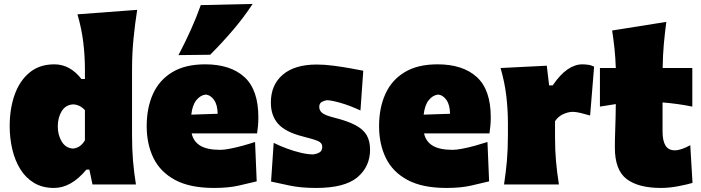

<svg xmlns="http://www.w3.org/2000/svg" viewBox="-20 -929 3531 967"><path d="M252 17.6Q193.8 17.6 151.6 -7.8Q109.4 -33.2 82.3 -76.9Q55.2 -120.6 42 -176.8Q28.8 -232.9 28.8 -293.9Q28.8 -381.3 53.7 -451.7Q78.6 -522 128.7 -563.5Q178.7 -605 253.9 -605Q332.5 -605 390.1 -531.2H407.7V-577.6Q407.7 -647.5 399.4 -716.1Q391.1 -784.7 370.1 -856.9L670.9 -879.4Q660.2 -811.5 652.6 -736.1Q645 -660.6 645 -577.6V-250.5Q645 -177.2 649.9 -119.1Q654.8 -61 664.6 0H445.8L430.2 -74.7H415Q338.4 17.6 252 17.6ZM348.1 -180.7Q368.7 -183.1 383.3 -194.1Q397.9 -205.1 407.7 -222.7V-374Q382.8 -401.9 348.1 -403.3Q310.1 -400.9 290.5 -368.7Q271 -336.4 271 -291.5Q271 -249.5 290.8 -216.3Q310.5 -183.1 348.1 -180.7Z M1058.1 17.6Q937.5 17.6 862.8 -22.2Q788.1 -62 753.4 -132.3Q718.8 -202.6 718.8 -293.9Q718.8 -385.3 750.2 -455.3Q781.7 -525.4 847.2 -565.2Q912.6 -605 1013.2 -605Q1140.6 -605 1210.9 -541Q1281.2 -477.1 1281.2 -338.4Q1281.2 -313.5 1279.3 -294.7Q1277.3 -275.9 1274.9 -257.3H945.3Q954.1 -216.3 988.8 -195.3Q1023.4 -174.3 1089.4 -174.3Q1108.4 -174.3 1138.7 -180.2Q1168.9 -186 1202.6 -195.3Q1236.3 -204.6 1264.6 -213.9L1272.9 -15.6Q1234.9 -6.3 1182.9 5.6Q1130.9 17.6 1058.1 17.6ZM1076.2 -356Q1075.7 -400.4 1058.1 -425.5Q1040.5 -450.7 1015.6 -452.6Q989.3 -449.7 969 -424.6Q948.7 -399.4 943.4 -351.6ZM878.9 -651.4Q912.1 -714.8 940.4 -777.3Q968.8 -839.8 991.2 -903.3L1252.4 -909.2Q1209 -842.8 1154.3 -778.6Q1099.6 -714.4 1038.6 -653.3Z M1572.8 17.6Q1494.6 17.6 1438.2 5.4Q1381.8 -6.8 1345.2 -14.6L1358.4 -209.5Q1389.6 -193.8 1425.5 -180.7Q1461.4 -167.5 1495.8 -159.4Q1530.3 -151.4 1556.2 -151.4Q1575.2 -153.3 1589.1 -161.4Q1603 -169.4 1603 -189.5Q1603 -209.5 1581.3 -218.8Q1559.6 -228 1503.4 -242.2Q1417.5 -264.2 1380.9 -305.2Q1344.2 -346.2 1344.2 -412.6Q1344.2 -501.5 1404.1 -552.7Q1463.9 -604 1575.2 -604Q1614.3 -604 1659.2 -598.1Q1704.1 -592.3 1744.4 -585Q1784.7 -577.6 1809.6 -572.8L1795.4 -372.6Q1740.7 -397.9 1694.3 -411.1Q1647.9 -424.3 1626 -424.3Q1612.8 -422.4 1600.3 -415.3Q1587.9 -408.2 1587.9 -390.6Q1587.9 -372.6 1602.5 -360.4Q1617.2 -348.1 1661.6 -336.9Q1730 -319.8 1769.8 -298.8Q1809.6 -277.8 1826.7 -248.3Q1843.8 -218.8 1843.8 -175.3Q1843.8 -89.4 1779.8 -35.9Q1715.8 17.6 1572.8 17.6Z M2228.5 17.6Q2107.9 17.6 2033.2 -22.2Q1958.5 -62 1923.8 -132.3Q1889.2 -202.6 1889.2 -293.9Q1889.2 -385.3 1920.7 -455.3Q1952.1 -525.4 2017.6 -565.2Q2083 -605 2183.6 -605Q2311 -605 2381.3 -541Q2451.7 -477.1 2451.7 -338.4Q2451.7 -313.5 2449.7 -294.7Q2447.8 -275.9 2445.3 -257.3H2115.7Q2124.5 -216.3 2159.2 -195.3Q2193.8 -174.3 2259.8 -174.3Q2278.8 -174.3 2309.1 -180.2Q2339.4 -186 2373 -195.3Q2406.7 -204.6 2435.1 -213.9L2443.4 -15.6Q2405.3 -6.3 2353.3 5.6Q2301.3 17.6 2228.5 17.6ZM2246.6 -356Q2246.1 -400.4 2228.5 -425.5Q2210.9 -450.7 2186 -452.6Q2159.7 -449.7 2139.4 -424.6Q2119.1 -399.4 2113.8 -351.6Z M2518.6 0Q2527.8 -61 2533 -119.1Q2538.1 -177.2 2538.1 -250.5V-308.6Q2538.1 -377 2530 -445.6Q2522 -514.2 2501 -586.4L2733.9 -598.1L2745.6 -499H2763.7Q2800.8 -553.7 2838.1 -579.3Q2875.5 -605 2913.1 -605Q2923.8 -605 2940.4 -603Q2957 -601.1 2972.2 -593.3L2952.1 -347.2Q2929.7 -354 2905 -359.9Q2880.4 -365.7 2865.2 -365.7Q2841.3 -365.7 2815.4 -353.5Q2789.6 -341.3 2775.4 -318.4V-236.8Q2775.4 -173.8 2780.3 -117.4Q2785.2 -61 2794.9 0Z M3308.6 17.6Q3195.3 17.6 3136 -27.3Q3076.7 -72.3 3076.7 -186Q3076.7 -228 3078.6 -278.6Q3080.6 -329.1 3081.5 -404.8L3001.5 -392.1V-586.4H3081.5Q3079.6 -638.2 3075 -683.1Q3070.3 -728 3063 -775.4L3335.9 -818.8Q3328.1 -759.8 3323.2 -705.3Q3318.4 -650.9 3317.4 -586.4H3466.8V-392.1Q3429.2 -399.9 3391.4 -405Q3353.5 -410.2 3316.9 -413.1V-266.6Q3316.9 -220.7 3331.5 -196.3Q3346.2 -171.9 3379.4 -171.9Q3395 -171.9 3415.3 -179Q3435.5 -186 3456.5 -197.8L3467.8 -7.8Q3441.9 0 3396.2 8.8Q3350.6 17.6 3308.6 17.6Z"/></svg>

Font: Pinar Black
Style: Regular
Weight: 900
Designer: Amin Abedi
Version: Version 3.000